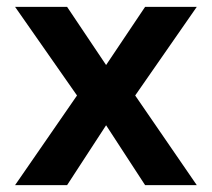

<svg xmlns="http://www.w3.org/2000/svg" viewBox="-20 -541 619 561"><path d="M24 0 205 -262 24 -521H176L290 -351L404 -521H555L375 -262L555 0H404L290 -175L176 0Z"/></svg>

Font: DM Sans 10pt ExtraBold
Style: Regular
Weight: 800
Version: Version 4.004;gftools[0.9.30]